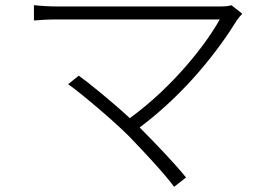

<svg xmlns="http://www.w3.org/2000/svg" viewBox="-20 -689 1040 741"><path d="M873 -669C863 -665 846 -664 826 -664H205C170 -664 139 -666 111 -669V-610C130 -612 167 -614 205 -614H828C777 -521 649 -355 481 -233C412 -297 318 -373 284 -397L243 -364C293 -329 416 -225 477 -164C539 -100 617 -16 652 32L698 -4C658 -54 581 -135 519 -197C699 -332 824 -497 895 -612C900 -619 907 -628 915 -636Z"/></svg>

Font: Noto Sans JP Light
Style: Regular
Weight: 300
Designer: Ryoko NISHIZUKA (kana & ideographs); Paul D. Hunt (Latin, Greek & Cyrillic); Wenlong ZHANG (bopomofo); Sandoll Communica
Foundry: Adobe Systems Incorporated
Version: Version 1.004;PS 1.004;hotconv 1.0.82;makeotf.lib2.5.63406